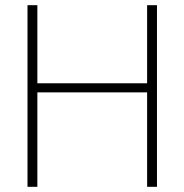

<svg xmlns="http://www.w3.org/2000/svg" viewBox="-20 -720 711 740"><path d="M86 -700H124V-399H547V-700H585V0H547V-364H124V0H86Z"/></svg>

Font: Renner
Style: Thin
Weight: 200
Version: Version 003.000 ; ttfautohint (v0.97) -l 8 -r 50 -G 200 -x 1